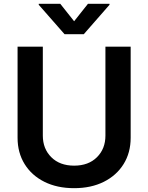

<svg xmlns="http://www.w3.org/2000/svg" viewBox="-20 -971 774 1002"><path d="M530.2 -727.3H661.9V-252.1Q661.9 -174 625 -114.7Q588.1 -55.4 521.8 -22.2Q455.6 11 366.8 11Q278.1 11 211.6 -22.2Q145.2 -55.4 108.5 -114.7Q71.7 -174 71.7 -252.1V-727.3H203.5V-263.1Q203.5 -194.6 247.7 -150.6Q291.9 -106.5 366.8 -106.5Q441.8 -106.5 486 -150.6Q530.2 -194.6 530.2 -263.1ZM294.7 -951 366.8 -860.1 438.9 -951H551.5V-946L417.3 -792.6H316.8L182.2 -946V-951Z"/></svg>

Font: Inter Zeller Semi Bold
Style: Regular
Weight: 600
Designer: Rasmus Andersson; Joe Bland
Foundry: zeller
Version: Version 3.015;git-dec3a8cb1